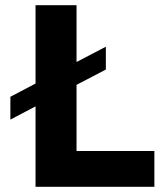

<svg xmlns="http://www.w3.org/2000/svg" viewBox="-20 -720 632 740"><path d="M275 -138H575V0H117V-310L20 -259V-347L117 -398V-700H275V-481L388 -540V-452L275 -393Z"/></svg>

Font: Montserrat arm2 SemiBold
Style: Regular
Weight: 600
Designer: Julieta Ulanovsky
Foundry: Julieta Ulanovsky
Version: Version 6.000